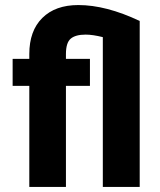

<svg xmlns="http://www.w3.org/2000/svg" viewBox="-20 -740 633 760"><path d="M336 -400H241V0H96V-400H30V-507H96V-526Q96 -618 147.5 -669Q199 -720 290 -720Q400 -720 533 -657V0H387V-593Q347 -603 319 -603Q279 -603 260 -587Q241 -571 241 -526V-507H336Z"/></svg>

Font: Hind Guntur
Style: Bold
Weight: 700
Designer: Manushi Parikh, Hitesh Malaviya
Foundry: Indian Type Foundry
Version: Version 1.002;PS 1.0;hotconv 1.0.86;makeotf.lib2.5.63406; tt